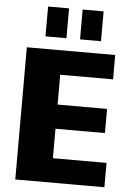

<svg xmlns="http://www.w3.org/2000/svg" viewBox="-61 -968 686 1013"><g transform="rotate(5 282.0 -462.0)"><path d="M205 -129H531V0H59V-700H527V-571H205L247 -671V-342L205 -413H509V-285H205L247 -356V-29ZM263 -924V-766H152V-924ZM446 -924V-766H335V-924Z"/></g></svg>

Font: Pathway Extreme SemiCondensed ExtraBold
Style: Regular
Weight: 800
Width: 4
Version: Version 1.001;gftools[0.9.26]